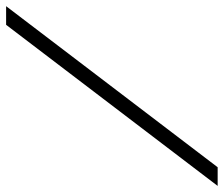

<svg xmlns="http://www.w3.org/2000/svg" viewBox="-100 -660 732 628"><g transform="rotate(90 266.0 -346.0)"><path d="M499 -691.9 -27.8 0H33.2L560.1 -691.9Z"/></g></svg>

Font: Comic Neue Angular
Style: Italic
Weight: 400
Italic angle: -12°
Designer: Craig Rozynski
Foundry: Craig Rozynski
Version: Version 2.003